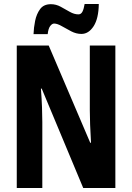

<svg xmlns="http://www.w3.org/2000/svg" viewBox="-20 -942 662 962"><path d="M558 0H397L189 -498H185Q189 -446 190.5 -404Q192 -362 192 -331V0H64V-714H224L432 -227H436Q433 -277 431.5 -317.5Q430 -358 430 -389V-714H558ZM148 -771Q149 -803 156 -837.5Q163 -872 181 -896.5Q199 -921 235 -921Q261 -921 284.5 -908Q308 -895 330 -882.5Q352 -870 373 -870Q386 -870 393 -883.5Q400 -897 404 -922H475Q474 -849 449 -810.5Q424 -772 388 -772Q362 -772 337 -785Q312 -798 289.5 -811Q267 -824 251 -824Q241 -824 231.5 -811.5Q222 -799 219 -771Z"/></svg>

Font: Noto Sans Khmer UI ExtraCondensed
Style: Bold
Weight: 700
Width: 2
Designer: Danh Hong and the Monotype Design Team
Foundry: Monotype Imaging Inc.
Version: Version 2.002; ttfautohint (v1.8.4.7-5d5b)